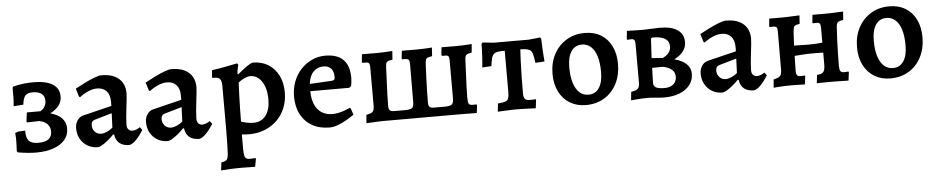

<svg xmlns="http://www.w3.org/2000/svg" viewBox="-41 -762 6287 1289"><g transform="rotate(-5 3103.0 -117.5)"><path d="M180 8Q129 8 57 -4L51 -12Q52 -40 53 -60Q54 -80 53.5 -98Q53 -116 51 -135L72 -143L119 -145Q118 -97 136.5 -76.5Q155 -56 200 -56Q292 -56 292 -124Q292 -184 221 -201L137 -199L133 -206L141 -266H232Q251 -276 261.5 -294Q272 -312 272 -333Q272 -364 251.5 -380.5Q231 -397 190 -397Q156 -397 141.5 -380.5Q127 -364 122 -320L56 -315Q59 -338 60 -371.5Q61 -405 60 -440L67 -448Q107 -457 139 -460.5Q171 -464 202 -464Q287 -464 331.5 -436Q376 -408 376 -354Q376 -319 356.5 -293Q337 -267 297 -246Q349 -232 375 -204Q401 -176 401 -135Q401 -91 374 -59Q347 -27 297.5 -9.5Q248 8 180 8Z M809 12Q766 12 741.5 -8Q717 -28 712 -66L706 -69Q685 -47 664 -30Q643 -13 625 -2.5Q607 8 595 8Q557 8 526.5 -10Q496 -28 478.5 -59.5Q461 -91 461 -131Q461 -161 476.5 -184Q492 -207 518 -213L710 -260V-290Q710 -335 687.5 -360Q665 -385 624 -385Q596 -385 564.5 -371.5Q533 -358 506 -337L499 -341L482 -396Q511 -412 546 -429.5Q581 -447 612.5 -459Q644 -471 660 -471Q715 -471 750 -453.5Q785 -436 802 -406Q819 -376 819 -336Q819 -324 816 -296Q813 -268 809 -235Q805 -202 802.5 -172Q800 -142 800 -124Q800 -104 810 -93Q820 -82 837 -82Q851 -82 865.5 -88.5Q880 -95 888 -101L903 -81Q893 -65 878 -45Q863 -25 845.5 -9Q828 7 809 12ZM627 -80Q643 -80 665 -89.5Q687 -99 704 -114L708 -211L593 -178Q567 -171 567 -142Q567 -116 583.5 -98Q600 -80 627 -80Z M1280 12Q1237 12 1212.5 -8Q1188 -28 1183 -66L1177 -69Q1156 -47 1135 -30Q1114 -13 1096 -2.5Q1078 8 1066 8Q1028 8 997.5 -10Q967 -28 949.5 -59.5Q932 -91 932 -131Q932 -161 947.5 -184Q963 -207 989 -213L1181 -260V-290Q1181 -335 1158.5 -360Q1136 -385 1095 -385Q1067 -385 1035.5 -371.5Q1004 -358 977 -337L970 -341L953 -396Q982 -412 1017 -429.5Q1052 -447 1083.5 -459Q1115 -471 1131 -471Q1186 -471 1221 -453.5Q1256 -436 1273 -406Q1290 -376 1290 -336Q1290 -324 1287 -296Q1284 -268 1280 -235Q1276 -202 1273.5 -172Q1271 -142 1271 -124Q1271 -104 1281 -93Q1291 -82 1308 -82Q1322 -82 1336.5 -88.5Q1351 -95 1359 -101L1374 -81Q1364 -65 1349 -45Q1334 -25 1316.5 -9Q1299 7 1280 12ZM1098 -80Q1114 -80 1136 -89.5Q1158 -99 1175 -114L1179 -211L1064 -178Q1038 -171 1038 -142Q1038 -116 1054.5 -98Q1071 -80 1098 -80Z M1406 236 1413 182Q1443 178 1451.5 165.5Q1460 153 1461 116Q1462 98 1462.5 69.5Q1463 41 1463.5 11Q1464 -19 1464 -41V-328Q1464 -362 1453.5 -375Q1443 -388 1416 -388H1403L1400 -393L1404 -440Q1447 -446 1486 -453.5Q1525 -461 1550 -466Q1575 -471 1575 -471L1583 -462Q1583 -462 1578.5 -442.5Q1574 -423 1572 -402L1576 -396Q1617 -431 1644 -449Q1671 -467 1681 -467Q1740 -467 1784 -440Q1828 -413 1853 -364Q1878 -315 1878 -250Q1878 -193 1858.5 -145Q1839 -97 1803.5 -62.5Q1768 -28 1720.5 -9Q1673 10 1617 10Q1609 10 1596.5 9.5Q1584 9 1575 8Q1566 7 1566 7Q1566 30 1566 54.5Q1566 79 1566 103Q1566 144 1573 159.5Q1580 175 1605 175Q1615 175 1627 174Q1639 173 1644 173L1646 177L1636 231Q1628 231 1614.5 231Q1601 231 1585 230.5Q1569 230 1552.5 230Q1536 230 1523 230Q1495 230 1468 231.5Q1441 233 1423.5 234.5Q1406 236 1406 236ZM1651 -64Q1704 -64 1734 -103Q1764 -142 1764 -212Q1764 -262 1750.5 -299Q1737 -336 1712.5 -357Q1688 -378 1656 -378Q1640 -378 1617.5 -368Q1595 -358 1575 -342Q1573 -302 1571.5 -256Q1570 -210 1569 -164Q1568 -118 1568 -79Q1582 -74 1605 -69Q1628 -64 1651 -64Z M2158 12Q2090 12 2040.5 -16Q1991 -44 1964 -95Q1937 -146 1937 -216Q1937 -269 1954.5 -315.5Q1972 -362 2004 -396.5Q2036 -431 2078 -451Q2120 -471 2169 -471Q2331 -471 2331 -308Q2331 -293 2329 -277.5Q2327 -262 2325 -253L2312 -242H2049Q2050 -167 2081.5 -124.5Q2113 -82 2169.5 -77Q2226 -72 2302 -107L2309 -104L2324 -60Q2303 -45 2274 -28Q2245 -11 2214.5 0.5Q2184 12 2158 12ZM2050 -291 2199 -299Q2212 -301 2216 -305.5Q2220 -310 2220 -323Q2220 -361 2202 -380.5Q2184 -400 2151 -400Q2110 -400 2083 -372Q2056 -344 2050 -291Z M2406 5 2410 -51Q2443 -57 2453.5 -67.5Q2464 -78 2464 -108V-365Q2464 -391 2455.5 -397Q2447 -403 2414 -401L2411 -408L2416 -459Q2469 -458 2519.5 -458.5Q2570 -459 2621 -463L2617 -405Q2597 -402 2587 -398Q2577 -394 2574 -384.5Q2571 -375 2570 -356Q2569 -316 2566.5 -268.5Q2564 -221 2562.5 -176Q2561 -131 2561 -99Q2561 -76 2569.5 -68Q2578 -60 2601 -60H2672Q2707 -60 2719 -69.5Q2731 -79 2731 -111L2732 -365Q2732 -390 2723.5 -396.5Q2715 -403 2683 -401L2679 -408L2685 -459Q2737 -458 2787 -458.5Q2837 -459 2888 -463L2884 -405Q2864 -402 2854 -398Q2844 -394 2841 -384.5Q2838 -375 2837 -356Q2835 -316 2833 -268.5Q2831 -221 2830 -176Q2829 -131 2829 -99Q2829 -76 2837 -68Q2845 -60 2867 -60H2939Q2974 -60 2986.5 -69.5Q2999 -79 2999 -111V-367Q2999 -392 2990.5 -397.5Q2982 -403 2951 -401L2947 -408L2952 -459Q3003 -458 3054.5 -458.5Q3106 -459 3156 -463L3151 -406Q3124 -402 3115 -394.5Q3106 -387 3105 -367Q3103 -326 3101 -279Q3099 -232 3097 -187.5Q3095 -143 3095 -107Q3095 -74 3101.5 -65Q3108 -56 3126 -56Q3131 -56 3137.5 -56Q3144 -56 3152 -57L3156 -50L3150 1Q3139 1 3125 1Q3111 1 3092 0.5Q3073 0 3046 0H2513Q2500 0 2472.5 1.5Q2445 3 2406 5Z M3291 5 3297 -50Q3331 -53 3347 -58.5Q3363 -64 3368 -79Q3373 -94 3373 -123V-399Q3343 -399 3325.5 -396Q3308 -393 3298 -383Q3288 -373 3283.5 -354Q3279 -335 3275 -304L3213 -300Q3214 -311 3216 -329.5Q3218 -348 3219 -370.5Q3220 -393 3221 -416Q3222 -439 3222 -458L3229 -467L3305 -459H3541L3617 -467L3624 -458Q3625 -428 3626.5 -396Q3628 -364 3630 -339Q3632 -314 3633 -304L3571 -300Q3567 -333 3562.5 -352.5Q3558 -372 3549 -381.5Q3540 -391 3523.5 -395Q3507 -399 3478 -399Q3476 -368 3474 -319.5Q3472 -271 3471 -215Q3470 -159 3470 -104Q3470 -77 3479.5 -66Q3489 -55 3510 -55Q3524 -55 3535.5 -55.5Q3547 -56 3551 -57L3554 -53L3547 4Q3538 4 3521.5 3Q3505 2 3485.5 1.5Q3466 1 3448 0.5Q3430 0 3418 0Q3405 0 3387 0.5Q3369 1 3350.5 2Q3332 3 3316 3.5Q3300 4 3291 5Z M3885 12Q3824 12 3777.5 -16Q3731 -44 3705 -95.5Q3679 -147 3679 -215Q3679 -290 3709.5 -347.5Q3740 -405 3794 -438Q3848 -471 3918 -471Q3981 -471 4027 -443Q4073 -415 4098 -364Q4123 -313 4123 -244Q4123 -170 4093 -111.5Q4063 -53 4009 -20.5Q3955 12 3885 12ZM3908 -56Q3954 -56 3979.5 -93.5Q4005 -131 4005 -201Q4005 -263 3991.5 -306.5Q3978 -350 3952.5 -372.5Q3927 -395 3893 -395Q3846 -395 3820.5 -357.5Q3795 -320 3795 -250Q3795 -187 3809 -143.5Q3823 -100 3848 -78Q3873 -56 3908 -56Z M4299 0Q4280 0 4257 1.5Q4234 3 4215 4.5Q4196 6 4189 7L4195 -50Q4228 -55 4240 -66.5Q4252 -78 4252 -105V-366Q4252 -386 4246.5 -394Q4241 -402 4227 -402Q4221 -402 4211.5 -401Q4202 -400 4200 -400L4196 -406L4202 -460Q4209 -460 4229.5 -459.5Q4250 -459 4272.5 -458.5Q4295 -458 4307 -458Q4320 -458 4344.5 -459Q4369 -460 4391.5 -461Q4414 -462 4423 -462Q4502 -462 4543 -433.5Q4584 -405 4584 -352Q4584 -317 4563 -289.5Q4542 -262 4502 -242Q4554 -229 4582.5 -202.5Q4611 -176 4611 -136Q4611 -93 4586 -60.5Q4561 -28 4516.5 -10.5Q4472 7 4413 7Q4402 7 4387 6Q4372 5 4356.5 3.5Q4341 2 4325.5 1Q4310 0 4299 0ZM4349 -198 4346 -97Q4346 -75 4363 -65.5Q4380 -56 4420 -56Q4460 -56 4481 -75Q4502 -94 4502 -126Q4502 -183 4421 -199ZM4351 -264 4426 -258Q4427 -259 4436 -263.5Q4445 -268 4455.5 -276.5Q4466 -285 4473.5 -299Q4481 -313 4481 -332Q4481 -401 4371 -401Q4358 -401 4358 -388Z M5018 12Q4975 12 4950.5 -8Q4926 -28 4921 -66L4915 -69Q4894 -47 4873 -30Q4852 -13 4834 -2.5Q4816 8 4804 8Q4766 8 4735.5 -10Q4705 -28 4687.5 -59.5Q4670 -91 4670 -131Q4670 -161 4685.5 -184Q4701 -207 4727 -213L4919 -260V-290Q4919 -335 4896.5 -360Q4874 -385 4833 -385Q4805 -385 4773.5 -371.5Q4742 -358 4715 -337L4708 -341L4691 -396Q4720 -412 4755 -429.5Q4790 -447 4821.5 -459Q4853 -471 4869 -471Q4924 -471 4959 -453.5Q4994 -436 5011 -406Q5028 -376 5028 -336Q5028 -324 5025 -296Q5022 -268 5018 -235Q5014 -202 5011.5 -172Q5009 -142 5009 -124Q5009 -104 5019 -93Q5029 -82 5046 -82Q5060 -82 5074.5 -88.5Q5089 -95 5097 -101L5112 -81Q5102 -65 5087 -45Q5072 -25 5054.5 -9Q5037 7 5018 12ZM4836 -80Q4852 -80 4874 -89.5Q4896 -99 4913 -114L4917 -211L4802 -178Q4776 -171 4776 -142Q4776 -116 4792.5 -98Q4809 -80 4836 -80Z M5150 6 5155 -50Q5188 -56 5199 -68Q5210 -80 5210 -110L5211 -365Q5211 -388 5205.5 -395.5Q5200 -403 5183 -403Q5177 -403 5169 -402.5Q5161 -402 5160 -402L5156 -408L5161 -459Q5166 -459 5182.5 -459Q5199 -459 5218.5 -459Q5238 -459 5252 -459Q5269 -459 5292.5 -460Q5316 -461 5336.5 -462Q5357 -463 5365 -463L5361 -406Q5332 -402 5325 -393.5Q5318 -385 5316 -356L5311 -264L5410 -262Q5438 -262 5458 -263.5Q5478 -265 5502 -267V-365Q5502 -388 5496.5 -395.5Q5491 -403 5475 -403Q5469 -403 5460.5 -402.5Q5452 -402 5450 -402L5447 -408L5452 -459Q5458 -459 5476 -459Q5494 -459 5514.5 -459Q5535 -459 5548 -459Q5564 -459 5587.5 -460Q5611 -461 5631.5 -462Q5652 -463 5659 -463L5655 -407Q5627 -403 5618.5 -395.5Q5610 -388 5608 -368Q5605 -326 5603 -278Q5601 -230 5600 -184.5Q5599 -139 5599 -102Q5599 -77 5605.5 -67Q5612 -57 5630 -57Q5640 -57 5649 -58Q5658 -59 5659 -59L5662 -54L5655 2Q5651 2 5632.5 1.5Q5614 1 5590 0.5Q5566 0 5545 0Q5532 0 5510 0Q5488 0 5468 0.5Q5448 1 5441 1L5448 -55Q5479 -56 5490.5 -69.5Q5502 -83 5502 -121V-200Q5500 -200 5484.5 -200.5Q5469 -201 5450 -201Q5431 -201 5418 -201Q5410 -201 5393.5 -200.5Q5377 -200 5358.5 -198.5Q5340 -197 5326 -196Q5312 -195 5309 -195L5307 -101Q5306 -75 5312.5 -65.5Q5319 -56 5336 -56Q5347 -56 5355.5 -57Q5364 -58 5365 -58L5368 -53L5361 2Q5355 2 5338 1.5Q5321 1 5302.5 0.5Q5284 0 5270 0Q5250 0 5224 1Q5198 2 5177 3.5Q5156 5 5150 6Z M5937 12Q5876 12 5829.5 -16Q5783 -44 5757 -95.5Q5731 -147 5731 -215Q5731 -290 5761.5 -347.5Q5792 -405 5846 -438Q5900 -471 5970 -471Q6033 -471 6079 -443Q6125 -415 6150 -364Q6175 -313 6175 -244Q6175 -170 6145 -111.5Q6115 -53 6061 -20.5Q6007 12 5937 12ZM5960 -56Q6006 -56 6031.5 -93.5Q6057 -131 6057 -201Q6057 -263 6043.5 -306.5Q6030 -350 6004.5 -372.5Q5979 -395 5945 -395Q5898 -395 5872.5 -357.5Q5847 -320 5847 -250Q5847 -187 5861 -143.5Q5875 -100 5900 -78Q5925 -56 5960 -56Z"/></g></svg>

Font: Alegreya SemiBold
Style: Regular
Weight: 600
Designer: Juan Pablo del Peral
Foundry: Huerta Tipografica
Version: Version 2.009